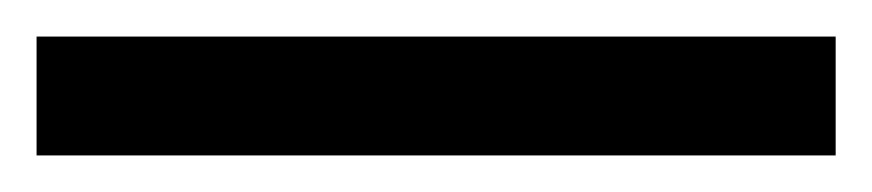

<svg xmlns="http://www.w3.org/2000/svg" viewBox="-22 70 477 105"><path d="M435 155H-2V90H435Z"/></svg>

Font: Noto Sans Thaana Medium
Style: Regular
Weight: 500
Designer: David Williams
Foundry: Google Inc.
Version: Version 3.001; ttfautohint (v1.8.4.7-5d5b)